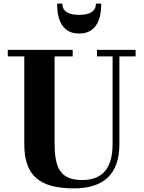

<svg xmlns="http://www.w3.org/2000/svg" viewBox="-20 -1025 796 1059"><path d="M324 -1005H295C295 -902 332.5 -840 416.5 -840C500.5 -840 538.5 -902 538.5 -1005H509C509 -959 470 -943 416.5 -943C362.5 -943 324 -959 324 -1005ZM23 -750V-714H114V-230C114 -57 197 14 388 14C552 14 638.5 -65 638.5 -230V-714H728V-750H515V-714H601V-230C601 -78 528 -32 432 -32C306 -32 281 -108 281 -240V-714H381V-750Z"/></svg>

Font: Bodoni* 06
Style: Bold
Weight: 700
Version: Version 2.2